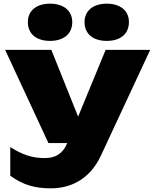

<svg xmlns="http://www.w3.org/2000/svg" viewBox="-20 -845 839 1047"><path d="M257 182C360 182 468 138 531 2L799 -573H556L406 -209L260 -573H8L244 -65H347C320 -2 278 17 223 17C155 17 103 -1 36 -43V113C103 162 167 182 257 182ZM253 -622C326 -622 374 -659 374 -725C374 -787 326 -825 253 -825C179 -825 132 -787 132 -725C132 -659 179 -622 253 -622ZM562 -622C636 -622 683 -659 683 -725C683 -787 636 -825 562 -825C489 -825 441 -787 441 -725C441 -659 489 -622 562 -622Z"/></svg>

Font: Bounded ExtBd
Style: Regular
Weight: 800
Designer: Vlad Churkin
Version: Version 3.0